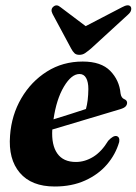

<svg xmlns="http://www.w3.org/2000/svg" viewBox="-20 -686 509 716"><path d="M424.5 -156.5Q411 -110 378.8 -72.5Q346.5 -35 297.2 -12.8Q248 9.5 184 9.5Q97.5 9.5 54 -41.5Q10.5 -92.5 17.5 -180.5Q23 -257 59.5 -319.5Q96 -382 155 -419.2Q214 -456.5 288.5 -456.5Q357 -456.5 391 -421.8Q425 -387 429.5 -338Q432 -320.5 444 -316Q453.5 -312 454 -303Q454 -295.5 448.8 -289.5Q443.5 -283.5 429 -279Q412.5 -274 383 -265.2Q353.5 -256.5 317.2 -245.5Q281 -234.5 243.8 -223.5Q206.5 -212.5 175 -203Q171.5 -145 193.8 -113.5Q216 -82 263 -82Q296.5 -82 327.8 -101.2Q359 -120.5 383.5 -161Q402.5 -181.5 415 -178.5Q427.5 -175 424.5 -156.5ZM276.5 -410Q246.5 -410 218.5 -363.2Q190.5 -316.5 179.5 -241Q210.5 -250.5 243.5 -261Q276.5 -271.5 300.5 -279.5Q309 -309.5 309.5 -354Q309.5 -380 301.2 -395Q293 -410 276.5 -410ZM320 -505.5Q307.5 -495 297.8 -488.2Q288 -481.5 276 -481.5Q264 -481.5 257.5 -487.8Q251 -494 245 -505.5L176 -634Q167 -651.5 179.5 -661.5Q191.5 -671.5 206 -659L299.5 -588.5L435 -659Q458.5 -672 467 -661.5Q470.5 -657 469 -648.8Q467.5 -640.5 458 -632Z"/></svg>

Font: Fraunces 144pt S050
Style: Bold Italic
Weight: 700
Italic angle: -16°
Version: Version 1.000; ttfautohint (v1.8.3)